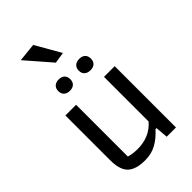

<svg xmlns="http://www.w3.org/2000/svg" viewBox="-260 -948 1041 1041"><g transform="rotate(-45 260.0 -428.0)"><path d="M109 -853 215 -864 298 -719 234 -709ZM134 -590Q134 -611 146.5 -622.5Q159 -634 180 -634Q202 -634 214 -622.5Q226 -611 226 -590Q226 -570 214 -558.5Q202 -547 180 -547Q159 -547 146.5 -558.5Q134 -570 134 -590ZM291 -590Q291 -611 303.5 -622.5Q316 -634 338 -634Q360 -634 372 -622.5Q384 -611 384 -590Q384 -570 372 -558.5Q360 -547 338 -547Q316 -547 303.5 -558.5Q291 -570 291 -590ZM68 -126V-470H150V-73Q181 -64 216 -64Q309 -64 364 -128V-470H446V0H375L369 -72H361Q327 -34 289 -13Q251 8 202 8Q132 8 100 -22.5Q68 -53 68 -126Z"/></g></svg>

Font: Athiti Medium
Style: Regular
Weight: 500
Designer: CadsonDemak Team
Foundry: CadsonDemak
Version: Version 1.032